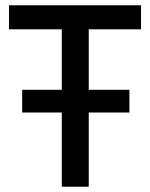

<svg xmlns="http://www.w3.org/2000/svg" viewBox="-20 -707 569 727"><path d="M14 -596V-687H514V-596H316V-367H470V-281H316V0H214V-281H64V-367H214V-596Z"/></svg>

Font: TitilliumText
Style: Medium
Weight: 500
Designer: Accademia di Belle Arti di Urbino and others
Foundry: Accademia di Belle Arti di Urbino and others.
Version: Version 60.001